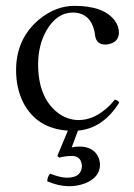

<svg xmlns="http://www.w3.org/2000/svg" viewBox="-20 -439 459 659"><path d="M228 96.2Q201.7 96.7 183.1 102.1L176.8 96.2L212.9 9.3Q106 2.4 59.6 -87.4Q35.2 -136.2 35.2 -198.2Q35.2 -306.2 114.7 -372.6Q171.4 -418.9 235.8 -418.9Q335.4 -418.9 373.5 -369.1Q387.7 -349.6 388.2 -328.1Q388.2 -295.4 354 -287.6Q347.7 -286.1 341.8 -286.1Q310.5 -286.1 306.2 -317.9Q306.2 -319.3 306.2 -319.8Q295.4 -394.5 231 -396Q174.8 -396 139.2 -334Q111.3 -284.7 110.8 -219.2Q110.8 -105.5 176.8 -53.2Q209.5 -27.3 250 -26.9Q304.7 -26.9 355.5 -76.2Q366.2 -86.9 374 -97.2Q385.7 -94.2 389.2 -86.9Q333.5 2 247.6 9.3L226.1 66.9Q238.8 64 252 64Q301.3 64 317.9 101.1Q322.8 113.3 323.2 126Q323.2 169.9 271.5 190.4Q246.1 200.2 215.8 200.2Q179.7 199.7 142.1 183.1Q143.1 166.5 151.9 157.2Q189.5 171.4 210 170.9Q254.9 170.9 260.3 138.2Q260.7 134.3 261.2 130.9Q259.3 97.2 228 96.2Z"/></svg>

Font: Linux Libertine Display O
Style: Regular
Weight: 400
Designer: Philipp H. Poll
Foundry: Philipp H. Poll
Version: Version 5.0.9